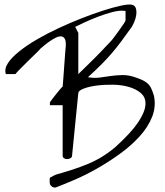

<svg xmlns="http://www.w3.org/2000/svg" viewBox="-20 -770 736 858"><path d="M203 24Q204 23 208 21.5Q212 20 216.5 17Q221 14 225.5 12.5Q230 11 231 10Q267 0 302.5 -11.5Q338 -23 372 -37Q406 -51 437.5 -70.5Q469 -90 498 -115Q568 -179 598 -224.5Q628 -270 630 -302Q632 -334 610.5 -353Q589 -372 556 -381.5Q523 -391 484 -391.5Q445 -392 411 -387.5Q377 -383 354 -374Q331 -365 330 -355L302 -74Q302 -67 294.5 -63Q287 -59 279.5 -59Q272 -59 266 -63Q260 -67 260 -74V-300H203Q203 -302 203 -306.5Q203 -311 203 -313Q206 -318 214 -328Q222 -338 230.5 -349Q239 -360 247.5 -370Q256 -380 260 -383Q261 -393 263 -419.5Q265 -446 267 -475Q269 -504 271 -530Q273 -556 274 -566Q275 -588 269 -597.5Q263 -607 252.5 -607.5Q242 -608 229 -601.5Q216 -595 203 -586Q190 -577 178.5 -567.5Q167 -558 161 -553Q155 -545 138.5 -529.5Q122 -514 104 -496Q86 -478 70 -462Q54 -446 49 -439H6Q-1 -463 15.5 -488Q32 -513 65.5 -540Q99 -567 144.5 -593.5Q190 -620 241.5 -644Q293 -668 344 -688Q395 -708 440 -722.5Q485 -737 519.5 -744.5Q554 -752 569 -749Q583 -746 587 -733Q591 -720 589 -704.5Q587 -689 580.5 -673.5Q574 -658 569 -650Q544 -615 522.5 -586Q501 -557 479 -531.5Q457 -506 431.5 -480.5Q406 -455 373 -425Q401 -420 426 -423.5Q451 -427 475.5 -430.5Q500 -434 527 -434.5Q554 -435 583 -425Q601 -419 614.5 -413Q628 -407 638.5 -398Q649 -389 655.5 -375.5Q662 -362 668 -342Q678 -293 659.5 -247Q641 -201 603 -159.5Q565 -118 515 -82Q465 -46 413 -16.5Q361 13 313 33.5Q265 54 231 67Q222 70 214 65Q206 60 203 53Q202 48 202 37.5Q202 27 203 24ZM471 -581Q479 -589 490.5 -604.5Q502 -620 513.5 -636Q525 -652 533 -664Q541 -676 541 -679V-721Q517 -725 484 -716.5Q451 -708 418.5 -695.5Q386 -683 358 -670Q330 -657 316 -650L330 -623V-439Q336 -445 347 -455.5Q358 -466 372 -480Q386 -494 401.5 -509Q417 -524 430.5 -538.5Q444 -553 454.5 -564Q465 -575 471 -581Z"/></svg>

Font: Liu Jian Mao Cao
Style: Regular
Weight: 400
Designer: ZhongQi
Foundry: ZhongQi
Version: Version 1.001